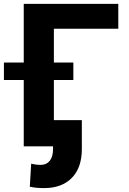

<svg xmlns="http://www.w3.org/2000/svg" viewBox="-58 -747 659 980"><path d="M545.8 -727.3V-600.5H217V0H63.2V-727.3ZM-38 -338.8V-427.9H316.4V-338.8ZM212.7 -133.9H359.7V13.5Q359.7 109 308.6 161Q257.5 213.1 166.9 213.1Q147.4 213.1 130.5 211.6Q113.6 210.2 94.1 206L101.2 88.1Q123.2 94.5 150.6 94.5Q179.3 94.5 196 73.7Q212.7 52.9 212.7 13.5Z"/></svg>

Font: Inter UI
Style: Bold
Weight: 700
Designer: Rasmus Andersson
Foundry: rsms
Version: 3.2;8d6f07862